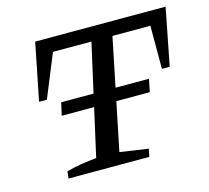

<svg xmlns="http://www.w3.org/2000/svg" viewBox="-82 -619 776 714"><g transform="rotate(-15 306.0 -262.0)"><path d="M612 -524 569 -304H539V-470H393L306 -46L415 -30L409 0H98L101 -27Q130 -35 158.5 -39.5Q187 -44 217 -47L312 -470H164L96 -304H66L110 -524ZM145 -281H483L473 -232H134Z"/></g></svg>

Font: Piazzolla SC
Style: Italic
Weight: 400
Italic angle: -11.3°
Designer: Juan Pablo del Peral
Foundry: Huerta Tipografica
Version: Version 1.330